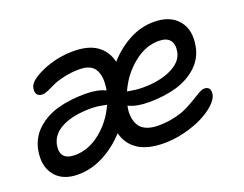

<svg xmlns="http://www.w3.org/2000/svg" viewBox="-86 -663 1059 834"><g transform="rotate(-20 443.0 -245.5)"><path d="M149.9 9.8Q77.6 9.8 43 -34.9Q8.3 -79.6 22 -150.9Q33.2 -205.6 73.2 -241.7Q113.3 -277.8 169.7 -293.5Q226.1 -309.1 297.9 -309.1Q354 -309.1 389.2 -291Q400.4 -349.1 382.3 -383.5Q364.3 -418 310.1 -418Q271.5 -418 237.8 -410.4Q204.1 -402.8 186 -394Q168 -385.3 150.6 -377.7Q133.3 -370.1 123 -370.1Q105.5 -370.1 97.9 -380.6Q90.3 -391.1 94.2 -410.2Q99.6 -441.9 167.2 -471.4Q234.9 -501 312 -501Q380.4 -501 419.9 -472.9Q459.5 -444.8 471.2 -394Q515.6 -443.8 569.8 -472.4Q624 -501 683.1 -501Q758.3 -501 795.7 -455.8Q833 -410.6 817.9 -335.9Q807.6 -283.7 767.6 -247.8Q727.5 -211.9 671.1 -196Q614.7 -180.2 544.9 -180.2Q487.3 -180.2 452.1 -198.2Q445.8 -171.9 448.7 -148.4Q451.7 -125 461.7 -107.9Q471.7 -90.8 494.1 -80.8Q516.6 -70.8 549.8 -70.8Q589.8 -70.8 626 -79.3Q662.1 -87.9 686.3 -100.1Q710.4 -112.3 730 -124.5Q749.5 -136.7 764.9 -145.3Q780.3 -153.8 790 -153.8Q822.3 -153.8 815.9 -116.2Q811.5 -95.7 787.1 -73.2Q762.7 -50.8 726.3 -32.5Q689.9 -14.2 642.1 -2.2Q594.2 9.8 547.9 9.8Q471.7 9.8 427.7 -19Q383.8 -47.9 371.1 -100.1Q325.2 -49.8 268.1 -20Q210.9 9.8 149.9 9.8ZM674.8 -416Q613.3 -416 557.4 -370.6Q501.5 -325.2 471.2 -256.8Q474.1 -256.3 486.8 -254.2Q499.5 -252 513.2 -250.5Q526.9 -249 543 -249Q620.1 -249 673.3 -274.4Q726.6 -299.8 734.9 -342.8Q741.7 -377.4 726.6 -396.7Q711.4 -416 674.8 -416ZM106 -144Q92.8 -74.2 166 -74.2Q228 -74.2 283.9 -118.9Q339.8 -163.6 370.1 -231.9Q366.2 -232.4 354.2 -235.1Q342.3 -237.8 328.4 -239.5Q314.5 -241.2 297.9 -241.2Q216.8 -241.2 166.3 -216.1Q115.7 -190.9 106 -144Z"/></g></svg>

Font: Shantell Sans Irregular
Style: Italic
Weight: 400
Italic angle: -11.31°
Designer: Stephen Nixon, Anya Danilova, Shantell Martin
Foundry: Arrow Type
Version: Version 1.006;[9816181b4]